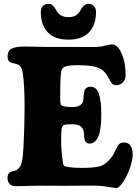

<svg xmlns="http://www.w3.org/2000/svg" viewBox="-20 -954 721 995"><path d="M191.4 -891.6Q191.4 -911.1 202.1 -922.6Q212.9 -934.1 230.5 -934.1Q243.7 -934.1 251.7 -927.5Q259.8 -920.9 267.6 -907.2Q277.8 -887.2 293.2 -876.2Q308.6 -865.2 334.5 -865.2Q360.8 -865.2 375.5 -875.5Q390.1 -885.7 400.9 -907.2Q417 -934.1 438.5 -934.1Q455.6 -934.1 466.6 -922.6Q477.5 -911.1 477.5 -891.6Q477.5 -825.2 441.7 -786.9Q405.8 -748.5 334.5 -748.5Q263.2 -748.5 227.3 -786.9Q191.4 -825.2 191.4 -891.6ZM182.6 8.3Q161.1 8.3 122.3 9.5Q83.5 10.7 62.5 10.7Q40.5 10.7 29.8 -1Q19 -12.7 19 -30.3Q19 -46.9 25.4 -55.4Q31.7 -64 46.4 -66.4Q67.9 -69.8 79.1 -84.5Q96.7 -98.1 101.6 -189Q107.4 -298.3 107.4 -402.3Q107.4 -516.6 97.2 -581.1Q92.3 -610.8 71.3 -620.1Q64.9 -623 52.2 -625.5Q39.6 -627.9 34.7 -630.9Q19 -638.2 19 -660.2Q19 -689.5 39.1 -701.2Q59.1 -712.9 108.9 -712.9Q126 -712.9 162.6 -711.9Q199.2 -710.9 217.8 -710.9Q248.5 -710.9 340.6 -710.7Q432.6 -710.4 462.4 -710.4Q500.5 -710.4 524.4 -717.3Q548.3 -724.1 560.5 -724.1Q589.4 -724.1 610.1 -677.5Q630.9 -630.9 630.9 -565.4Q630.9 -542 616.9 -527.3Q603 -512.7 582.5 -512.7Q567.9 -512.7 560.8 -520.8Q553.7 -528.8 538.6 -556.6Q526.9 -578.1 510.7 -590.8Q494.6 -603.5 467.3 -609.4Q436 -616.2 377.9 -616.2Q347.2 -616.2 329.8 -612.3Q312.5 -608.4 306.2 -602.1Q299.8 -595.7 297.4 -585Q292 -558.6 292 -440.9Q292 -421.9 294.7 -414.3Q297.4 -406.7 307.6 -403.8Q324.2 -399.4 359.4 -399.4Q383.8 -399.4 397.5 -410.4Q411.1 -421.4 412.1 -439Q413.6 -460.9 416 -476.1Q419.9 -504.4 450.2 -504.4Q479.5 -504.4 492.2 -468.8Q504.9 -433.1 504.9 -357.9Q504.9 -210 443.4 -210Q415.5 -210 415.5 -256.3Q415.5 -310.1 357.9 -310.1Q323.7 -310.1 313.7 -306.6Q303.7 -303.2 300.3 -291Q296.9 -277.8 296.9 -223.1Q296.9 -171.9 306.6 -107.4Q308.1 -98.6 311.3 -95.5Q314.5 -92.3 323.7 -90.3Q353.5 -84 409.2 -84Q462.4 -84 495.6 -91.8Q511.7 -95.2 530.3 -110.4Q548.8 -125.5 562.5 -145.5Q569.8 -156.2 579.1 -177.2Q588.4 -198.2 597.2 -206.8Q606 -215.3 622.1 -215.3Q667.5 -215.3 667.5 -152.3Q667.5 -124 652.8 -82.5Q638.2 -41 617.7 -10.3Q597.2 20.5 583 20.5Q577.1 20.5 538.8 14.2Q500.5 7.8 467.3 7.8Q436 7.8 383.1 8.3Q330.1 8.8 311 8.8Q289.1 8.8 246.3 8.5Q203.6 8.3 182.6 8.3Z"/></svg>

Font: Cooper* ExtraBold
Style: Regular
Weight: 800
Designer: Owen Earl
Foundry: indestructible type*
Version: Version 0.001